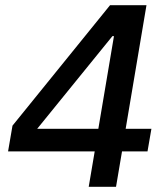

<svg xmlns="http://www.w3.org/2000/svg" viewBox="-20 -718 640 738"><path d="M426 0 449 -136H547L562 -223H463L543 -698H403L28 -235L11 -136H344L321 0ZM412 -579H418L358 -223H123Z"/></svg>

Font: IBM Mono Medium
Style: Italic
Weight: 500
Italic angle: -9°
Monospace: yes
Designer: Mike Abbink, Paul van der Laan, Pieter van Rosmalen
Foundry: Bold Monday
Version: Version 2.3